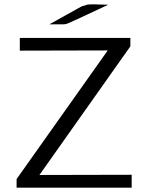

<svg xmlns="http://www.w3.org/2000/svg" viewBox="-20 -871 685 891"><path d="M209 -758 358 -841 387 -850Q391 -850 399.5 -850.5Q408 -851 412 -851L482 -849L371 -797Q328 -777 309 -768.5Q290 -760 284.5 -759Q279 -758 270 -758ZM57 0V-40L480 -637L72 -636V-695H585V-656L163 -59L591 -60V0Z"/></svg>

Font: Coval
Style: ExtraLight
Weight: 250
Foundry: Context Ltd
Version: Version 001.000